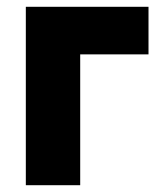

<svg xmlns="http://www.w3.org/2000/svg" viewBox="-20 -545 471 565"><path d="M56 0V-525H417V-385H216V0Z"/></svg>

Font: Raleway ExtraBold
Style: Regular
Weight: 800
Designer: Matt McInerney, Pablo Impallari, Rodrigo Fuenzalida
Foundry: Matt McInerney, Pablo Impallari, Rodrigo Fuenzalida
Version: Version 4.026